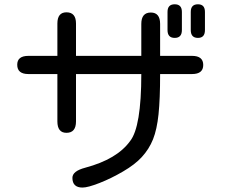

<svg xmlns="http://www.w3.org/2000/svg" viewBox="-20 -804 1040 887"><path d="M314.5 17.6Q314.5 -13.7 374 -29.3Q520.5 -68.4 581.1 -152.3Q632.8 -217.8 632.8 -461.9H331.1V-243.2Q331.1 -190.4 287.1 -190.4Q245.1 -190.4 245.1 -243.2V-461.9H111.3Q59.6 -461.9 59.6 -504.9Q59.6 -545.9 111.3 -545.9H245.1V-695.3Q245.1 -747.1 287.1 -747.1Q331.1 -747.1 331.1 -695.3V-545.9H632.8V-693.4Q632.8 -746.1 676.8 -746.1Q719.7 -746.1 719.7 -693.4V-545.9H867.2Q918.9 -545.9 918.9 -503.9Q918.9 -461.9 867.2 -461.9H719.7Q719.7 -346.7 712.4 -276.4Q705.1 -206.1 687 -160.6Q668.9 -115.2 634.8 -78.1Q603.5 -43.9 548.3 -11.7Q493.2 20.5 439.5 41.5Q385.7 62.5 361.3 62.5Q314.5 62.5 314.5 17.6ZM753.9 -749Q753.9 -784.2 787.1 -784.2Q820.3 -784.2 820.3 -749V-665Q820.3 -628.9 787.1 -628.9Q753.9 -628.9 753.9 -665ZM861.3 -749Q861.3 -784.2 894.5 -784.2Q926.8 -784.2 926.8 -749V-665Q926.8 -628.9 894.5 -628.9Q861.3 -628.9 861.3 -665Z"/></svg>

Font: jf-openhuninn-2.0
Style: Regular
Weight: 400
Designer: [Kosugi Maru]
Designed by MOTOYA      

[Varela Round]
Joe Prince (Latin component); Avraham Cornfeld (Hebrew component)
Foundry: justfont CO.,LTD.
Version: 2.0